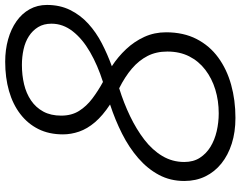

<svg xmlns="http://www.w3.org/2000/svg" viewBox="-116 -814 949 758"><g transform="rotate(-90 359.0 -435.5)"><path d="M272 19Q216 19 170.5 4.5Q125 -10 92 -36.5Q59 -63 41 -100Q23 -137 23 -183Q23 -238 47 -283Q71 -328 113 -364.5Q155 -401 209.5 -428.5Q264 -456 325 -476Q281 -505 255 -535.5Q229 -566 218 -598Q207 -630 207 -662Q207 -717 228 -759Q249 -801 287.5 -830.5Q326 -860 378.5 -875Q431 -890 494 -890Q541 -890 582 -878.5Q623 -867 653.5 -845.5Q684 -824 701 -793.5Q718 -763 718 -725Q718 -674 698 -633.5Q678 -593 644 -562Q610 -531 566.5 -508.5Q523 -486 476 -469Q513 -445 543.5 -412.5Q574 -380 592 -340.5Q610 -301 610 -255Q610 -186 583.5 -134.5Q557 -83 510.5 -49Q464 -15 403 2Q342 19 272 19ZM290 -47Q340 -47 384 -60.5Q428 -74 462 -100Q496 -126 515 -163.5Q534 -201 534 -250Q534 -294 516.5 -328Q499 -362 467 -389.5Q435 -417 389 -440Q331 -422 279 -397Q227 -372 186 -340.5Q145 -309 121.5 -269.5Q98 -230 98 -183Q98 -147 114.5 -121.5Q131 -96 158 -79.5Q185 -63 219.5 -55Q254 -47 290 -47ZM414 -504Q480 -525 532 -555Q584 -585 614 -623.5Q644 -662 644 -707Q644 -738 630.5 -760Q617 -782 594.5 -796.5Q572 -811 542.5 -817.5Q513 -824 481 -824Q441 -824 405 -815.5Q369 -807 341 -788Q313 -769 297 -739.5Q281 -710 281 -669Q281 -628 299.5 -598.5Q318 -569 348.5 -546Q379 -523 414 -504Z"/></g></svg>

Font: Playwrite DK Loopet Light
Style: Regular
Weight: 300
Version: Version 1.003